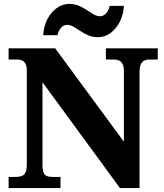

<svg xmlns="http://www.w3.org/2000/svg" viewBox="-20 -961 838 981"><path d="M24 0V-57H61Q78 -57 90.5 -61.5Q103 -66 110 -79.5Q117 -93 117 -120V-598Q117 -624 109.5 -636.5Q102 -649 90.5 -653Q79 -657 66 -657H24V-714H262L613 -237V-598Q613 -622 606 -634.5Q599 -647 588 -652Q577 -657 563 -657H521V-714H786V-657H743Q729 -657 717.5 -651.5Q706 -646 699.5 -632.5Q693 -619 693 -594V0H593L197 -541V-120Q197 -93 202.5 -79.5Q208 -66 219.5 -61.5Q231 -57 246 -57H289V0ZM480 -771Q453 -771 431 -780.5Q409 -790 390.5 -802.5Q372 -815 355.5 -824.5Q339 -834 323 -834Q304 -834 290.5 -817.5Q277 -801 274 -781H201Q203 -826 221.5 -862Q240 -898 269.5 -919.5Q299 -941 335 -941Q362 -941 383.5 -931.5Q405 -922 423.5 -909.5Q442 -897 458.5 -887.5Q475 -878 491 -878Q510 -878 523.5 -894.5Q537 -911 540 -931H613Q611 -887 592.5 -850.5Q574 -814 545 -792.5Q516 -771 480 -771Z"/></svg>

Font: Noto Serif Armenian ExtraBold
Style: Regular
Weight: 800
Version: Version 2.007